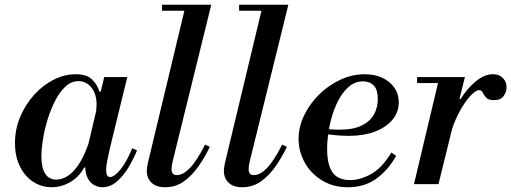

<svg xmlns="http://www.w3.org/2000/svg" viewBox="-20 -774 2149 807"><path d="M197 13Q155 13 120 -9.5Q85 -32 64 -74Q43 -116 43 -173Q43 -231 65 -283Q87 -335 123.5 -375.5Q160 -416 205.5 -439Q251 -462 298 -462Q344 -462 366 -441Q388 -420 398 -389H404L383 -298Q384 -309 385 -317Q386 -325 386 -335Q386 -378 364.5 -405.5Q343 -433 310 -433Q280 -433 255.5 -410.5Q231 -388 212 -351Q193 -314 180 -271.5Q167 -229 160.5 -188Q154 -147 154 -117Q154 -69 170 -44Q186 -19 217 -19Q238 -19 261 -32Q284 -45 307.5 -78Q331 -111 352 -170L340 -70H334Q312 -30 275 -8.5Q238 13 197 13ZM410 13Q394 13 377 4.5Q360 -4 349 -24.5Q338 -45 338 -81Q338 -96 340.5 -114Q343 -132 348 -154L418 -450H515L441 -147Q434 -116 430 -94.5Q426 -73 426 -59Q426 -30 443 -30Q460 -30 485.5 -60.5Q511 -91 536 -151L556 -142Q541 -105 519.5 -69.5Q498 -34 470.5 -10.5Q443 13 410 13Z M674 13Q637 13 617 -6Q597 -25 597 -56Q597 -64 598.5 -72Q600 -80 601 -87L761 -754H868L706 -97Q703 -84 702 -76Q701 -68 701 -63Q701 -38 723 -38Q749 -38 777.5 -67Q806 -96 842 -166L862 -157Q842 -115 815 -76Q788 -37 753.5 -12Q719 13 674 13ZM661 -729V-754H856V-729Z M998 13Q961 13 941 -6Q921 -25 921 -56Q921 -64 922.5 -72Q924 -80 925 -87L1085 -754H1192L1030 -97Q1027 -84 1026 -76Q1025 -68 1025 -63Q1025 -38 1047 -38Q1073 -38 1101.5 -67Q1130 -96 1166 -166L1186 -157Q1166 -115 1139 -76Q1112 -37 1077.5 -12Q1043 13 998 13ZM985 -729V-754H1180V-729Z M1442 13Q1380 13 1333 -16Q1286 -45 1260.5 -91.5Q1235 -138 1235 -190Q1235 -241 1258.5 -289.5Q1282 -338 1321.5 -377Q1361 -416 1411 -439Q1461 -462 1513 -462Q1555 -462 1587 -447Q1619 -432 1637.5 -405.5Q1656 -379 1656 -344Q1656 -302 1629 -270Q1602 -238 1555 -220.5Q1508 -203 1447 -203Q1424 -203 1399 -205Q1374 -207 1354.5 -210Q1335 -213 1328 -214L1333 -239Q1350 -232 1368 -230.5Q1386 -229 1406 -229Q1466 -229 1501.5 -247Q1537 -265 1552.5 -294Q1568 -323 1568 -357Q1568 -397 1551 -414.5Q1534 -432 1506 -432Q1469 -432 1440.5 -404.5Q1412 -377 1393 -333.5Q1374 -290 1364.5 -241Q1355 -192 1355 -148Q1355 -81 1378 -49Q1401 -17 1452 -17Q1493 -17 1539 -42Q1585 -67 1625 -133L1645 -119Q1613 -61 1563 -24Q1513 13 1442 13Z M1720 0 1827 -450H1934L1823 0ZM1733 -425V-450H1922V-425ZM1871 -195 1909 -358H1916Q1943 -401 1979 -431.5Q2015 -462 2052 -462Q2070 -462 2082.5 -454.5Q2095 -447 2102 -435Q2109 -423 2109 -407Q2109 -387 2096.5 -370Q2084 -353 2056 -353Q2033 -353 2023.5 -363.5Q2014 -374 2009 -384.5Q2004 -395 1994 -395Q1982 -395 1965 -379Q1948 -363 1929.5 -335Q1911 -307 1895 -271Q1879 -235 1871 -195Z"/></svg>

Font: Libre Bodoni
Style: Italic
Weight: 400
Italic angle: -13°
Designer: Pablo Impallari, Rodrigo Fuenzalida
Foundry: Impallari Type
Version: Version 2.005;gftools[0.9.23]